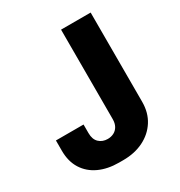

<svg xmlns="http://www.w3.org/2000/svg" viewBox="-165 -802 870 927"><g transform="rotate(-30 270.0 -338.0)"><path d="M231 10Q168 10 120.5 -12Q73 -34 46.5 -76Q20 -118 20 -178V-235H174V-187Q174 -152 193 -134Q212 -116 241 -116Q260 -116 275.5 -124Q291 -132 300 -148Q309 -164 309 -187V-686H474V-189Q474 -128 445.5 -83.5Q417 -39 367.5 -14.5Q318 10 254 10Z"/></g></svg>

Font: Chivo Medium
Style: Bold
Weight: 700
Version: Version 2.002